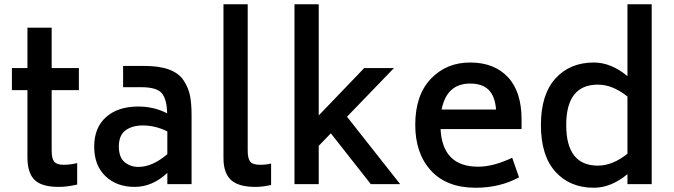

<svg xmlns="http://www.w3.org/2000/svg" viewBox="-20 -866 3170 903"><path d="M351 -442H223V-158Q223 -120 235 -105.5Q247 -91 280 -91Q311 -91 343 -99V2Q296 13 256 13Q176 13 142.5 -20Q109 -53 109 -126V-442H36V-546H109V-736H223V-546H351Z M658 -556Q729 -556 775 -539Q821 -522 843.5 -488Q866 -454 873.5 -416.5Q881 -379 881 -323V0H767V-53Q697 13 613 13Q529 13 476 -37.5Q423 -88 423 -176Q423 -266 479 -315.5Q535 -365 630 -365Q704 -365 766 -333Q765 -398 741.5 -427Q718 -456 643 -456H559V-556ZM631 -81Q697 -81 767 -141V-248Q711 -276 651 -276Q602 -276 570.5 -253Q539 -230 539 -177Q539 -126 566 -103.5Q593 -81 631 -81Z M1181 13Q1102 13 1066.5 -19.5Q1031 -52 1031 -123V-846H1145V-158Q1145 -120 1157 -105.5Q1169 -91 1203 -91Q1232 -91 1255 -97V4Q1216 13 1181 13Z M1724 0 1536 -239 1479 -180V0H1365V-846H1479V-323L1693 -546H1833L1612 -317L1862 0Z M2052 -259Q2061 -82 2229 -82Q2300 -82 2389 -124L2421 -32Q2331 17 2217 17Q2081 17 2007 -63.5Q1933 -144 1933 -279Q1933 -418 2006 -495Q2079 -572 2191 -572Q2304 -572 2368.5 -503.5Q2433 -435 2433 -304V-259ZM2191 -473Q2081 -473 2057 -351H2313Q2308 -414 2278 -443.5Q2248 -473 2191 -473Z M2931 -846H3045V0H2931V-47Q2854 17 2773 17Q2660 17 2592 -58.5Q2524 -134 2524 -278Q2524 -421 2592 -496.5Q2660 -572 2773 -572Q2854 -572 2931 -508ZM2792 -87Q2861 -87 2931 -143V-412Q2861 -468 2792 -468Q2643 -468 2643 -278Q2643 -87 2792 -87Z"/></svg>

Font: Biryani DemiBold
Style: Regular
Weight: 600
Designer: Dan Reynolds and Mathieu Réguer
Foundry: Dan Reynolds and Mathieu Réguer
Version: Version 1.003;PS 001.003;hotconv 1.0.70;makeotf.lib2.5.58329